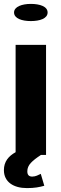

<svg xmlns="http://www.w3.org/2000/svg" viewBox="-26 -758 311 984"><path d="M-6 114C-6 175 44 206 112 206C152 206 176 201 201 194L183 133C170 139 157 147 139 147C122 147 114 138 114 120C114 104 120 90 132 77C144 64 161 51 184 36H210V-528H54V22C18 42 -6 70 -6 114ZM46 -694C46 -663 87 -650 132 -650C178 -650 218 -663 218 -694C218 -725 178 -738 132 -738C87 -738 46 -724 46 -694Z"/></svg>

Font: Aerodynamic
Style: Bd
Weight: 500
Designer: Google
Version: Version 2.000980; 2014